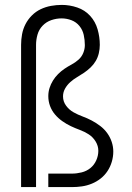

<svg xmlns="http://www.w3.org/2000/svg" viewBox="-20 -763 540 783"><path d="M66 0V-580Q66 -602 70 -623.5Q74 -645 84 -664.5Q94 -684 110 -700Q126 -716 146 -725.5Q166 -735 188 -739Q210 -743 232 -743Q264 -743 295 -732.5Q326 -722 347.5 -698.5Q369 -675 378 -643.5Q387 -612 387 -580Q387 -563 383 -546Q379 -529 370.5 -514.5Q362 -500 349.5 -488Q337 -476 323 -466.5Q309 -457 294.5 -448.5Q280 -440 267 -428.5Q254 -417 245.5 -402Q237 -387 237 -370Q237 -349 249.5 -332Q262 -315 280 -305Q298 -295 317 -288Q336 -281 354 -271.5Q372 -262 388.5 -249.5Q405 -237 417 -220.5Q429 -204 435.5 -184.5Q442 -165 442 -145Q442 -124 436 -103.5Q430 -83 418.5 -65.5Q407 -48 390.5 -35Q374 -22 354.5 -14Q335 -6 314.5 -3Q294 0 273 0H177V-55H273Q293 -55 313 -60Q333 -65 348.5 -77.5Q364 -90 372.5 -109Q381 -128 381 -148Q381 -168 370 -186Q359 -204 342 -215Q325 -226 306 -233Q287 -240 269 -248.5Q251 -257 234 -269Q217 -281 204 -296.5Q191 -312 184 -331Q177 -350 177 -371Q177 -388 182 -404Q187 -420 196 -434.5Q205 -449 217 -461Q229 -473 243 -482.5Q257 -492 272 -500Q287 -508 300 -519.5Q313 -531 319.5 -547Q326 -563 326 -579Q326 -600 321.5 -620.5Q317 -641 304 -657Q291 -673 271.5 -680.5Q252 -688 231 -688Q210 -688 189.5 -681Q169 -674 154 -658.5Q139 -643 133 -622Q127 -601 127 -580V0Z"/></svg>

Font: Iosevka SS04 Light
Style: Regular
Weight: 300
Monospace: yes
Designer: Belleve Invis
Foundry: Belleve Invis
Version: Version 19.0.0; ttfautohint (v1.8.4)